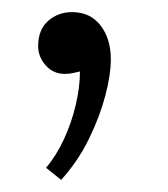

<svg xmlns="http://www.w3.org/2000/svg" viewBox="-20 -118 277 317"><path d="M99 -98Q129 -98 146 -76Q163 -54 163 -20Q163 5 154 39.5Q145 74 127 111Q109 148 81 179L56 159Q73 139 85.5 112Q98 85 105 55.5Q112 26 112 0Q107 1 101 2.5Q95 4 87 4Q68 4 55.5 -10Q43 -24 43 -42Q43 -69 59.5 -83.5Q76 -98 99 -98Z"/></svg>

Font: Lora Italic
Style: Italic
Weight: 400
Italic angle: -3°
Designer: Olga Karpushina, Alexei Vanyashin (Cyrillic)
Foundry: Cyreal
Version: Version 2.210; ttfautohint (v1.8.1.43-b0c9)